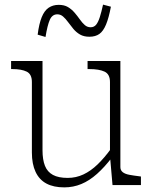

<svg xmlns="http://www.w3.org/2000/svg" viewBox="-20 -801 663 831"><path d="M164 -537V-151Q164 -110 174.5 -83.5Q185 -57 209 -44Q233 -31 273 -31Q309 -31 341 -46Q373 -61 402.5 -89.5Q432 -118 461 -158L465 -120Q433 -78 400 -48.5Q367 -19 332 -4.5Q297 10 258 10Q212 10 181 -6.5Q150 -23 134 -57Q118 -91 118 -141V-446Q118 -480 95.5 -491Q73 -502 34 -502H28V-537ZM501 -537V-78Q501 -64 511 -56Q521 -48 539.5 -44.5Q558 -41 583 -38L590 -37V0H467L456 -126V-130V-446Q456 -480 432.5 -491Q409 -502 367 -502H359V-537ZM367 -642Q343 -642 326.5 -651.5Q310 -661 297.5 -676Q285 -691 274.5 -705.5Q264 -720 253 -729.5Q242 -739 228 -739Q206 -739 195.5 -715Q185 -691 177 -641L143 -651Q149 -698 160.5 -726.5Q172 -755 190.5 -767.5Q209 -780 234 -780Q258 -780 274 -770.5Q290 -761 302.5 -746.5Q315 -732 325.5 -717Q336 -702 347 -692.5Q358 -683 372 -683Q387 -683 396 -694Q405 -705 412 -727Q419 -749 426 -781L460 -772Q451 -724 439 -695Q427 -666 410 -654Q393 -642 367 -642Z"/></svg>

Font: Roboto Serif 20pt Thin
Style: Regular
Weight: 250
Version: Version 1.008